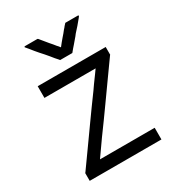

<svg xmlns="http://www.w3.org/2000/svg" viewBox="-172 -807 837 917"><g transform="rotate(-30 246.0 -348.0)"><path d="M252.9 -613.3Q259.8 -623 267.6 -631.8Q275.4 -640.6 283.2 -650.4Q289.1 -657.2 295.9 -665Q301.8 -671.9 307.6 -679.7Q313.5 -685.5 318.4 -692.4Q324.2 -698.2 329.1 -704.1Q330.1 -704.1 331.1 -704.1Q332 -704.1 332 -704.1Q338.9 -704.1 345.7 -704.1Q352.5 -704.1 358.4 -704.1Q363.3 -704.1 368.2 -704.1Q372.1 -704.1 377 -704.1Q382.8 -704.1 388.7 -704.1Q394.5 -704.1 400.4 -704.1Q401.4 -703.1 402.3 -700.2Q400.4 -697.3 396.5 -692.4Q383.8 -677.7 372.1 -663.1Q359.4 -648.4 346.7 -634.8Q338.9 -624 330.1 -614.3Q322.3 -604.5 313.5 -594.7Q306.6 -586.9 299.8 -579.1Q293 -570.3 286.1 -562.5Q285.2 -562.5 284.2 -562.5Q283.2 -562.5 282.2 -562.5Q275.4 -562.5 268.6 -562.5Q261.7 -562.5 254.9 -562.5Q251 -562.5 246.1 -562.5Q241.2 -562.5 236.3 -562.5Q232.4 -562.5 227.5 -562.5Q223.6 -562.5 218.8 -562.5Q218.8 -563.5 217.8 -563.5Q217.8 -564.5 216.8 -565.4Q212.9 -569.3 209 -574.2Q205.1 -579.1 201.2 -583Q193.4 -592.8 184.6 -603.5Q175.8 -613.3 168 -623Q159.2 -632.8 150.4 -642.6Q142.6 -652.3 133.8 -662.1Q126 -671.9 118.2 -681.6Q110.4 -690.4 102.5 -700.2Q102.5 -701.2 104.5 -704.1Q107.4 -704.1 114.3 -704.1Q121.1 -704.1 127.9 -704.1Q134.8 -704.1 140.6 -704.1Q145.5 -704.1 150.4 -704.1Q154.3 -704.1 159.2 -704.1Q163.1 -704.1 167 -704.1Q171.9 -704.1 175.8 -704.1Q176.8 -704.1 176.8 -703.1Q177.7 -702.1 178.7 -702.1Q187.5 -691.4 196.3 -680.7Q205.1 -668.9 214.8 -658.2Q220.7 -651.4 227.5 -643.6Q233.4 -636.7 239.3 -628.9Q241.2 -627 244.1 -624Q246.1 -622.1 248 -619.1Q249 -618.2 250 -616.2Q251 -615.2 252.9 -613.3ZM345.7 -443.4Q316.4 -443.4 287.1 -443.4Q257.8 -443.4 228.5 -443.4Q206.1 -443.4 183.6 -443.4Q161.1 -443.4 137.7 -443.4Q119.1 -443.4 100.6 -443.4Q82 -443.4 63.5 -443.4Q63.5 -445.3 63.5 -447.3Q63.5 -449.2 63.5 -451.2Q63.5 -457 63.5 -461.9Q63.5 -467.8 63.5 -473.6Q63.5 -477.5 63.5 -480.5Q63.5 -484.4 63.5 -488.3Q63.5 -493.2 63.5 -498Q63.5 -502.9 63.5 -507.8Q64.5 -507.8 66.4 -507.8Q68.4 -507.8 70.3 -507.8Q111.3 -507.8 152.3 -507.8Q193.4 -507.8 234.4 -507.8Q262.7 -507.8 290 -507.8Q318.4 -507.8 346.7 -507.8Q369.1 -507.8 392.6 -507.8Q415 -507.8 438.5 -507.8Q438.5 -505.9 438.5 -503.9Q438.5 -502 438.5 -500Q438.5 -496.1 438.5 -492.2Q438.5 -488.3 438.5 -485.4Q438.5 -482.4 438.5 -479.5Q438.5 -477.5 438.5 -474.6Q438.5 -472.7 438.5 -469.7Q438.5 -466.8 438.5 -464.8Q437.5 -463.9 437.5 -463.9Q436.5 -462.9 436.5 -462.9Q402.3 -415 368.2 -367.2Q335 -320.3 300.8 -272.5Q277.3 -240.2 253.9 -207Q230.5 -174.8 207 -142.6Q192.4 -121.1 176.8 -99.6Q161.1 -78.1 146.5 -56.6Q177.7 -56.6 209 -56.6Q240.2 -56.6 272.5 -56.6Q295.9 -56.6 320.3 -56.6Q344.7 -56.6 368.2 -56.6Q388.7 -56.6 408.2 -56.6Q427.7 -56.6 448.2 -56.6Q448.2 -54.7 448.2 -52.7Q448.2 -50.8 448.2 -48.8Q448.2 -43 448.2 -38.1Q448.2 -32.2 448.2 -26.4Q448.2 -22.5 448.2 -19.5Q448.2 -15.6 448.2 -11.7Q448.2 -6.8 448.2 -2Q448.2 2.9 448.2 7.8Q446.3 7.8 444.3 7.8Q442.4 7.8 440.4 7.8Q397.5 7.8 354.5 7.8Q310.5 7.8 267.6 7.8Q238.3 7.8 208 7.8Q178.7 7.8 149.4 7.8Q125 7.8 101.6 7.8Q77.1 7.8 52.7 7.8Q52.7 5.9 52.7 3.9Q52.7 2 52.7 0Q52.7 -3.9 52.7 -7.8Q52.7 -11.7 52.7 -14.6Q52.7 -17.6 52.7 -20.5Q52.7 -22.5 52.7 -25.4Q52.7 -27.3 52.7 -30.3Q52.7 -33.2 52.7 -35.2Q53.7 -36.1 53.7 -36.1Q53.7 -37.1 54.7 -37.1Q88.9 -85 123 -132.8Q156.2 -179.7 190.4 -227.5Q213.9 -259.8 237.3 -293Q260.7 -325.2 284.2 -357.4Q292 -369.1 299.8 -379.9Q307.6 -390.6 315.4 -401.4Q323.2 -412.1 331.1 -422.9Q337.9 -432.6 345.7 -443.4Z"/></g></svg>

Font: LeFont
Style: Light
Weight: 300
Designer: Leryon MEDIA
Version: Version 1.0